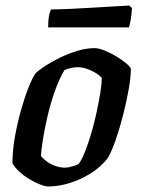

<svg xmlns="http://www.w3.org/2000/svg" viewBox="-20 -674 513 694"><path d="M155 0Q144 0 125.5 -7Q107 -14 87 -26Q67 -38 50.5 -53Q34 -68 25 -84Q25 -128 33.5 -177Q42 -226 55 -272.5Q68 -319 82 -355Q96 -391 108 -408Q118 -419 141.5 -434.5Q165 -450 195.5 -465Q226 -480 259 -490Q292 -500 322 -500Q336 -500 356.5 -492Q377 -484 398 -471.5Q419 -459 434.5 -446.5Q450 -434 453 -425Q453 -395 445 -350Q437 -305 424.5 -256.5Q412 -208 397.5 -166.5Q383 -125 369 -102Q343 -69 306.5 -46.5Q270 -24 230.5 -12Q191 0 155 0ZM214 -68Q221 -68 229 -69.5Q237 -71 246.5 -74Q256 -77 264 -81Q275 -95 287 -125Q299 -155 310 -192.5Q321 -230 329.5 -269.5Q338 -309 343 -341.5Q348 -374 348 -393Q337 -404 323 -412Q309 -420 293 -425.5Q277 -431 261 -431Q249 -431 237.5 -428.5Q226 -426 213 -421Q193 -387 177.5 -342.5Q162 -298 151.5 -252.5Q141 -207 135 -169Q129 -131 128 -110Q136 -100 149.5 -90Q163 -80 180.5 -74Q198 -68 214 -68ZM154 -575Q154 -601 157.5 -618Q161 -635 165 -640Q195 -640 235.5 -642Q276 -644 318 -646.5Q360 -649 394.5 -651Q429 -653 447 -654L457 -645Q456 -623 452.5 -603Q449 -583 446 -575Z"/></svg>

Font: Texturina 12pt SemiBold
Style: Italic
Weight: 600
Italic angle: -11°
Version: Version 1.002